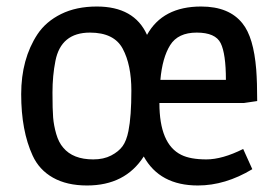

<svg xmlns="http://www.w3.org/2000/svg" viewBox="-20 -557 849 589"><path d="M277 -537Q392 -537 431 -450Q479 -537 597 -537Q683 -537 724 -485Q758 -443 766 -344Q769 -305 769 -247L728 -241H469Q469 -115 536 -82Q564 -68 613 -68Q662 -68 726 -100L754 -38Q671 12 587 12Q470 12 421 -77Q364 12 247 12Q185 12 142.5 -12Q100 -36 80 -80Q45 -156 45 -268Q45 -376 95 -452Q121 -491 167.5 -514Q214 -537 277 -537ZM256 -457Q167 -457 150 -370Q141 -325 141 -273Q141 -221 143 -196.5Q145 -172 152.5 -146Q160 -120 174 -104Q204 -68 266 -68Q298 -68 321 -80Q344 -92 356 -108.5Q368 -125 374 -155Q383 -200 383 -279Q383 -358 356.5 -407.5Q330 -457 256 -457ZM472 -312H673Q673 -392 657 -424.5Q641 -457 583.5 -457Q526 -457 502 -418.5Q478 -380 472 -312Z"/></svg>

Font: Magra
Style: Regular
Weight: 400
Designer: Viviana Monsalve
Foundry: Viviana Monsalve
Version: Version 1.001